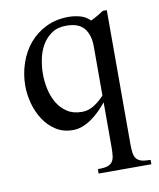

<svg xmlns="http://www.w3.org/2000/svg" viewBox="-64 -399 507 613"><g transform="rotate(-10 189.0 -92.5)"><path d="M207 162.1V147.9Q225.1 147.9 236.1 145Q247.1 142.1 252.9 135Q258.8 127.9 260.5 116.2Q262.2 104.5 262.2 86.9V-59.1Q252 -46.4 239.5 -33.9Q227.1 -21.5 213.1 -11.5Q199.2 -1.5 183.3 4.9Q167.5 11.2 150.9 11.2Q119.1 11.2 95.5 -4.2Q71.8 -19.5 56.2 -43.7Q40.5 -67.9 32.7 -96.9Q24.9 -126 24.9 -153.8Q24.9 -191.9 36.9 -227.1Q48.8 -262.2 71 -288.8Q93.3 -315.4 125.7 -331.3Q158.2 -347.2 199.2 -347.2Q217.3 -347.2 235.8 -342.3Q254.4 -337.4 268.1 -323.2Q290.5 -333.5 310.1 -347.2H323.2V86.9Q323.2 104 325 115.7Q326.7 127.4 332.3 134.5Q337.9 141.6 348.6 144.8Q359.4 147.9 377.9 147.9V162.1ZM262.2 -240.2Q262.2 -277.8 244.6 -299.3Q227.1 -320.8 187 -320.8Q158.2 -320.8 139.2 -307.6Q120.1 -294.4 108.4 -274.2Q96.7 -253.9 91.8 -229.2Q86.9 -204.6 86.9 -181.2Q86.9 -157.2 92.3 -132.3Q97.7 -107.4 109.6 -87.2Q121.6 -66.9 141.1 -54Q160.6 -41 189 -41Q210.9 -41 229.5 -53.2Q248 -65.4 262.2 -81.1Z"/></g></svg>

Font: Scheherazade
Style: Regular
Weight: 400
Designer: SIL International
Foundry: SIL International
Version: Version 2.100 (build 932/914)